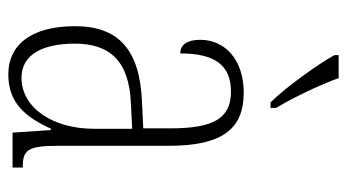

<svg xmlns="http://www.w3.org/2000/svg" viewBox="-202 -604 816 451"><g transform="rotate(90 205.5 -378.0)"><path d="M220 -606H233V-619C210 -657 179 -721 163 -766H109V-756C128 -721 184 -642 220 -606ZM154 10C224 10 255 -33 282 -90H285L291 0H373V-24H371C333 -24 322 -35 322 -105V-367C322 -496 280 -543 197 -543C120 -543 73 -499 73 -441C73 -411 84 -394 105 -394C105 -476 133 -513 195 -513C258 -513 281 -471 281 -371V-307L218 -304C99 -299 41 -251 41 -147C41 -41 87 10 154 10ZM162 -21C107 -21 82 -72 82 -146C82 -227 121 -274 223 -278L282 -281V-191C282 -95 233 -21 162 -21Z"/></g></svg>

Font: Noto Serif Tamil ExtraCondensed ExtraLight
Style: Regular
Weight: 200
Width: 2
Designer: Indian Type Foundry, Tom Grace, and the Monotype Design Team
Foundry: Monotype Imaging Inc.
Version: Version 2.004